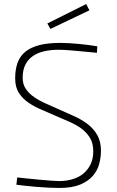

<svg xmlns="http://www.w3.org/2000/svg" viewBox="-20 -922 576 949"><path d="M459 -661Q421 -664 386 -668Q356 -671 324 -673.5Q292 -676 269 -676Q232 -676 200 -669Q168 -662 144 -646Q120 -630 106 -603.5Q92 -577 92 -537Q92 -505 108 -482Q124 -459 149.5 -441.5Q175 -424 207 -410Q239 -396 272 -381Q308 -365 345 -348.5Q382 -332 412 -309.5Q442 -287 460.5 -255Q479 -223 479 -177Q479 -145 470.5 -112.5Q462 -80 439.5 -53.5Q417 -27 377 -10Q337 7 274 7Q250 7 219.5 5.5Q189 4 159 1.5Q129 -1 102.5 -4Q76 -7 61 -9L65 -45Q82 -43 112 -40Q142 -37 173.5 -34Q205 -31 233 -29Q261 -27 273 -27Q307 -27 338 -36Q369 -45 391.5 -63.5Q414 -82 427.5 -109.5Q441 -137 441 -174Q441 -215 423.5 -242.5Q406 -270 379 -289Q352 -308 318.5 -322Q285 -336 254 -350Q221 -365 186 -379.5Q151 -394 121.5 -414Q92 -434 73.5 -462.5Q55 -491 55 -535Q55 -579 67 -612Q79 -645 105.5 -666.5Q132 -688 174.5 -699Q217 -710 279 -710Q299 -710 324 -708.5Q349 -707 374 -704.5Q399 -702 422 -699Q445 -696 461 -693ZM406 -902 422 -871 229 -779 214 -806Z"/></svg>

Font: Panefresco 1wt
Style: Regular
Weight: 250
Version: Version 1.000